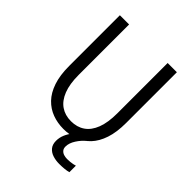

<svg xmlns="http://www.w3.org/2000/svg" viewBox="-242 -830 1134 1134"><g transform="rotate(45 325.0 -263.0)"><path d="M326 11Q277 11 233.8 -5Q190.5 -21 157.5 -55.2Q124.5 -89.5 106 -144.2Q87.5 -199 87.5 -276V-700H164.5V-279.5Q164.5 -203 184.2 -152.8Q204 -102.5 240 -77.8Q276 -53 326 -53Q376 -53 412 -77.8Q448 -102.5 467.2 -152.8Q486.5 -203 486.5 -279.5V-700H563.5V-276Q563.5 -199 545.2 -144.2Q527 -89.5 494.5 -55.2Q462 -21 418.8 -5Q375.5 11 326 11ZM532 112V166.5Q517.5 170.5 497.2 172.5Q477 174.5 454.5 174.5Q426 174.5 401 166.5Q376 158.5 360.5 140Q345 121.5 345 91Q345 64 355.5 39.2Q366 14.5 382 -5.2Q398 -25 415 -36H473.5Q448.5 -16 428.5 15.2Q408.5 46.5 408.5 75.5Q408.5 92.5 417.5 102.8Q426.5 113 440 117Q453.5 121 467.5 121Q480 121 492 119.8Q504 118.5 514.5 116.5Q525 114.5 532 112Z"/></g></svg>

Font: Trispace Thin Light
Style: Regular
Weight: 300
Version: Version 1.210